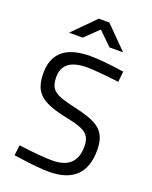

<svg xmlns="http://www.w3.org/2000/svg" viewBox="-169 -1013 879 1112"><g transform="rotate(20 271.0 -457.0)"><path d="M48 0ZM90 -8 54 -13 62 -77Q199 -59 269 -59Q417 -59 417 -198Q417 -236 403.5 -258Q390 -280 357.5 -294Q325 -308 263 -320Q181 -337 135.5 -359Q90 -381 69 -418Q48 -455 48 -517Q48 -703 271 -703Q348 -703 480 -683L473 -618Q329 -635 276 -635Q126 -635 126 -522Q126 -479 140.5 -456.5Q155 -434 190 -420Q225 -406 301 -389Q375 -372 415.5 -351Q456 -330 475 -295.5Q494 -261 494 -204Q494 9 273 9Q203 9 90 -8ZM242 -923H307L441 -788H357L275 -868L192 -788H108Z"/></g></svg>

Font: Cairo
Style: Regular
Weight: 400
Designer: Mohamed Gaber, the designers of Titillium
Foundry: Kief Type Foundry
Version: Version 2.009; ttfautohint (v1.5.33-1714) -l 8 -r 50 -G 200 